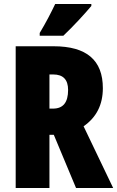

<svg xmlns="http://www.w3.org/2000/svg" viewBox="-20 -947 590 967"><path d="M440 -917V-927H258C237 -883 212 -834 180 -781V-767H299C349 -814 412 -883 440 -917ZM250 -714H59V0H229V-268H251L363 0H550L401 -311C466 -356 498 -420 498 -503C498 -644 416 -714 250 -714ZM248 -572C298 -572 323 -546 323 -494C323 -431 298 -400 247 -400H229V-572Z"/></svg>

Font: Noto Sans Armenian ExtraCondensed Black
Style: Regular
Weight: 900
Width: 2
Designer: Monotype Design Team
Foundry: Monotype Imaging Inc.
Version: Version 2.008